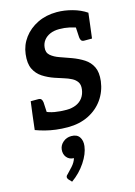

<svg xmlns="http://www.w3.org/2000/svg" viewBox="-156 -811 873 1245"><g transform="rotate(-15 281.0 -188.0)"><path d="M232.7 8Q191.3 8 153.4 3.2Q115.5 -1.6 82.1 -10.3Q48.7 -19 19.4 -30L31.2 -129.3L96.5 -135.9Q136.6 -115.8 174.3 -109.5Q212 -103.2 253 -103.2Q289 -103.2 317.2 -115.2Q345.3 -127.2 362.3 -150.5Q379.2 -173.8 383.2 -206.3Q387.1 -236.1 374.9 -254.7Q362.6 -273.3 339.9 -285.1Q317.2 -296.9 288.8 -305.5Q260.5 -314.2 231.8 -324Q188.9 -338.6 153.8 -361.3Q118.8 -384 100.5 -421.8Q82.3 -459.6 89.9 -520.9Q96.9 -580.4 132.5 -628.1Q168 -675.8 225.2 -703.8Q282.4 -731.8 354.4 -731.8Q405.4 -731.8 458.9 -717.1Q512.5 -702.3 552.4 -674.9L542.8 -595.2L471.1 -596Q440.2 -607.2 408.9 -614.2Q377.5 -621.2 341.6 -621.2Q306.3 -621.2 280.2 -609.8Q254.1 -598.3 238.6 -578.4Q223 -558.5 220 -531.6Q215.2 -497 238.2 -477.1Q261.2 -457.3 298.1 -444.7Q335 -432.1 372.8 -418.2Q416.6 -402.2 451.7 -379.7Q486.8 -357.1 504.6 -320.5Q522.5 -283.8 515.5 -225.4Q506.9 -158.4 469.7 -105.3Q432.5 -52.3 371.7 -22.1Q311 8 232.7 8ZM448.4 -618.5 542.8 -595.2 531.8 -507H480.1Q466.6 -507 460.4 -514.5Q454.3 -522 453.1 -536.1ZM125.5 -106 31.2 -129.3 42.6 -217.4H94.3Q107.4 -217.4 113.5 -209.9Q119.7 -202.4 121.3 -188.3ZM167 356.1 147.7 335.9Q144.2 331.2 142.3 327.2Q140.4 323.1 141 317.4Q142.6 308 153.4 299.8Q166.4 287 188.2 262.6Q210 238.3 218 211.5Q217.6 211.5 216.4 211.5Q215.3 211.5 214.4 211.5Q185.3 209.8 168.8 188.6Q152.3 167.4 155.9 136.4Q159.4 108.3 182.7 88.7Q206 69 237.8 69Q275.8 69 292.1 93.3Q308.5 117.6 303.9 153.7Q297.8 204.3 260.4 260.4Q223.1 316.5 167 356.1Z"/></g></svg>

Font: Aleo
Style: Italic
Weight: 400
Italic angle: -7°
Designer: Alessio Laiso
Foundry: Alessio Laiso
Version: Version 2.001;gftools[0.9.29]